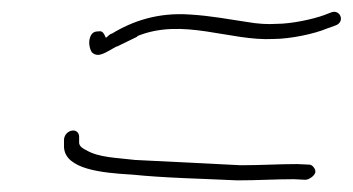

<svg xmlns="http://www.w3.org/2000/svg" viewBox="-20 -462 606 330"><path d="M90 -220V-209C92 -171 155 -165 205 -162H206C264 -156 326 -155 388 -152C424 -152 452 -154 485 -154L505 -153C511 -153 521 -160 522 -166C523 -171 517 -179 512 -179L491 -180C457 -180 430 -178 394 -178C334 -181 272 -184 214 -187H213C180 -191 150 -191 128 -204C122 -207 117 -210 116 -216V-217V-228C114 -245 89 -238 90 -220ZM134 -395C132 -386 135 -376 138 -372C149 -362 160 -371 180 -382H181C191 -387 204 -393 216 -399V-400C295 -432 375 -391 450 -395C479 -395 521 -404 542 -413L556 -418C574 -424 565 -446 550 -441L537 -436C518 -429 481 -421 455 -421C440 -420 423 -421 406 -424C373 -429 341 -435 307 -437C252 -441 208 -426 172 -404H171C167 -402 165 -399 162 -397C159 -403 157 -410 149 -408H148C140 -408 136 -403 134 -395ZM128 -204V-205ZM505 -153Z"/></svg>

Font: Stray Cat
Style: LtObl
Weight: 300
Version: Version 1.0